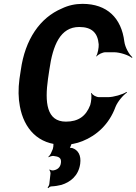

<svg xmlns="http://www.w3.org/2000/svg" viewBox="-20 -741 707 996"><path d="M322 -110C221 -110 212 -211 229 -332L236 -379C254 -507 293 -601 391 -601C456 -601 487 -571 492 -511C493 -495 487 -461 479 -450L481 -448C489 -459 513 -470 527 -470H571C602 -470 647 -455 664 -441L667 -444C650 -458 629 -495 625 -525C610 -647 536 -721 408 -721C370 -721 334 -713 301 -697C187 -649 110 -536 88 -378L81 -332C74 -279 75 -232 83 -190C104 -74 178 10 306 10C343 10 376 4 408 -9C481 -38 546 -96 579 -186C590 -214 619 -248 639 -261L636 -264C617 -251 569 -237 540 -237H494C480 -237 459 -248 455 -259L452 -256C457 -246 453 -212 448 -196C426 -138 386 -110 322 -110ZM296 104C293 129 276 140 256 143C250 144 241 141 238 138L236 141C239 144 242 152 242 159L236 212C236 218 230 229 227 232L230 235C234 231 241 226 246 226C266 225 283 222 299 218C344 204 387 172 396 109C402 64 385 37 355 27C351 26 341 25 338 28L340 31C343 28 346 17 349 11C351 4 358 -5 362 -8L361 -12C357 -8 347 -3 341 -3H293C281 -3 261 -13 256 -22L254 -19C258 -10 259 17 254 32L247 48C244 57 236 68 231 72L232 75C238 71 250 67 258 68C282 71 300 76 296 104Z"/></svg>

Font: Asimov
Style: EdgeNarIt
Weight: 500
Designer: Google
Version: Version 2.000980: 2014